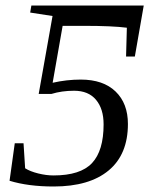

<svg xmlns="http://www.w3.org/2000/svg" viewBox="-20 -675 548 705"><path d="M176.8 9.8Q84 9.8 15.1 -11.2L34.2 -148.9H66.4L72.3 -57.1Q90.8 -45.4 120.4 -38.1Q149.9 -30.8 176.3 -30.8Q275.4 -30.8 317.9 -76.2Q360.4 -121.6 360.4 -218.3Q360.4 -275.4 332.5 -308.6Q304.7 -341.8 252 -341.8Q207 -341.8 168.9 -330.1H122.1L172.9 -616.2L90.8 -628.9L95.2 -654.8H507.8L475.1 -467.3H442.9L445.8 -573.2Q392.6 -580.1 288.6 -580.1H210L173.3 -371.1Q224.6 -382.8 276.4 -382.8Q358.9 -382.8 404.3 -339.1Q449.7 -295.4 449.7 -219.7Q449.7 -107.9 378.9 -49.1Q308.1 9.8 176.8 9.8Z"/></svg>

Font: Liberation Serif
Style: Italic
Weight: 400
Italic angle: -16.333°
Designer: Steve Matteson
Foundry: Ascender Corporation
Version: Version 2.1.5